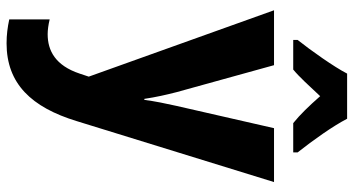

<svg xmlns="http://www.w3.org/2000/svg" viewBox="-260 -546 1051 570"><g transform="rotate(90 265.0 -260.5)"><path d="M98 -619V-606H186C208 -624 234 -653 265 -686C294 -653 320 -626 345 -606H432V-619C395 -666 355 -722 332 -766H198C178 -727 129 -658 98 -619ZM108 245C228 245 298 171 339 37L520 -549H360L294 -260C287 -229 280 -195 276 -164H273C268 -198 261 -229 253 -260L173 -549H10L207 1L198 28C174 100 130 123 81 123C69 123 53 121 37 117V237C60 242 83 245 108 245Z"/></g></svg>

Font: Noto Sans Mono Condensed ExtraBold
Style: Regular
Weight: 800
Width: 3
Designer: Monotype Design Team
Foundry: Monotype Imaging Inc.
Version: Version 2.014